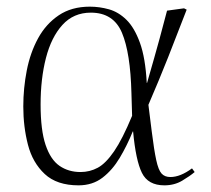

<svg xmlns="http://www.w3.org/2000/svg" viewBox="-20 -543 633 577"><path d="M216 14Q151 14 114.5 -20Q78 -54 64 -108Q50 -162 50 -223Q50 -278 60.5 -331.5Q71 -385 94.5 -428Q118 -471 156.5 -497Q195 -523 250 -523Q279 -523 307.5 -515Q336 -507 360 -483.5Q384 -460 400.5 -414.5Q417 -369 421 -294H422Q446 -377 459.5 -426.5Q473 -476 482 -511L533 -518L541 -514Q513 -441 485.5 -371.5Q458 -302 426 -228L436 -148Q443 -92 449.5 -62Q456 -32 465.5 -21.5Q475 -11 492 -11Q522 -11 557 -37L565 -26Q551 -14 527.5 0Q504 14 474 14Q425 14 406.5 -23.5Q388 -61 380 -148H379Q362 -106 340 -69Q318 -32 288 -9Q258 14 216 14ZM222 -26Q250 -26 274 -39Q298 -52 323 -88.5Q348 -125 377 -195L375 -263Q372 -384 346.5 -444.5Q321 -505 253 -505Q201 -505 167.5 -468Q134 -431 118 -368.5Q102 -306 102 -229Q102 -152 117 -107.5Q132 -63 159 -44.5Q186 -26 222 -26Z"/></svg>

Font: Literata 72pt ExtraLight
Style: Italic
Weight: 200
Italic angle: -2°
Designer: Latin by Veronika Burian and Jose Scaglione. Greek by Irene Vlachou. Cyrillic by Vera Evstafieva
Foundry: TypeTogether
Version: Version 3.002